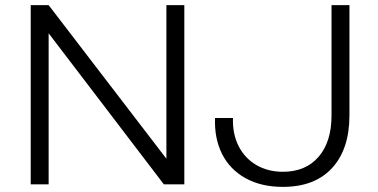

<svg xmlns="http://www.w3.org/2000/svg" viewBox="-20 -720 1475 750"><path d="M700 -700V0H620L170 -590V0H100V-700H170L630 -100V-700ZM1085 10Q1000 10 939 -24Q878 -58 847.5 -118.5Q817 -179 820 -259H890Q888 -196 912.5 -148.5Q937 -101 982 -75Q1027 -49 1085 -49Q1174 -49 1224.5 -107.5Q1275 -166 1275 -269V-700H1345V-269Q1345 -138 1277.5 -64Q1210 10 1085 10Z"/></svg>

Font: Goli Light
Style: Regular
Weight: 300
Designer: jaikishan Patel
Foundry: MagicType
Version: Version 1.000